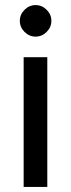

<svg xmlns="http://www.w3.org/2000/svg" viewBox="-20 -735 278 755"><path d="M73 0V-510H166V0ZM120 -591Q95 -591 76.5 -609.5Q58 -628 58 -653Q58 -678 76.5 -696.5Q95 -715 120 -715Q145 -715 163.5 -696.5Q182 -678 182 -653Q182 -628 163.5 -609.5Q145 -591 120 -591Z"/></svg>

Font: MuseoModerno SemiBold
Style: Regular
Weight: 400
Version: Version 1.001